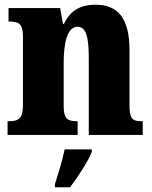

<svg xmlns="http://www.w3.org/2000/svg" viewBox="-20 -570 644 811"><path d="M12 0H308V-58H305C266 -58 249 -67 249 -122V-305C249 -384 263 -457 307 -457C346 -457 355 -408 355 -323V0H583V-58H579C539 -58 527 -67 527 -128V-358C527 -493 478 -550 384 -550C306 -550 272 -514 250 -469H246L234 -536H16V-479H20C59 -479 77 -470 77 -415V-125C77 -67 56 -58 16 -58H12ZM212 208V221H276C308 178 352 113 368 71V61H253C245 103 224 170 212 208Z"/></svg>

Font: Noto Serif Devanagari Condensed Black
Style: Regular
Weight: 900
Width: 3
Designer: Universal Thirst, Indian Type Foundry and the Monotype Design Team
Foundry: Monotype Imaging Inc.
Version: Version 2.004